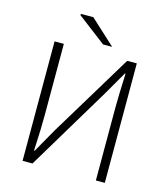

<svg xmlns="http://www.w3.org/2000/svg" viewBox="-131 -1019 982 1121"><g transform="rotate(15 360.0 -458.5)"><path d="M111 -722H167V-289Q167 -246 165.5 -203Q164 -160 162 -117L160 -75H164L245 -218L550 -722H608V0H554V-441Q554 -505 560 -647H556L474 -505L171 0H111ZM216 -910 220 -917H293L444 -778H389Z"/></g></svg>

Font: Nebula Sans Light
Style: Regular
Weight: 300
Designer: Paul D. Hunt for Adobe (as Source Sans)
Foundry: Nebula Entertainment & Broadcasting LLC
Version: Version 1.010